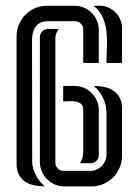

<svg xmlns="http://www.w3.org/2000/svg" viewBox="-20 -664 494 684"><path d="M359.4 -261.7Q359.4 -289.6 347.4 -314.9Q335.4 -340.3 313.5 -357.9Q333 -357.9 351.3 -354.2Q369.6 -350.6 383.5 -341.3Q397.5 -332 406 -316.9Q414.6 -301.8 414.6 -278.3V-108.4Q414.6 -85.9 406 -66.2Q397.5 -46.4 382.8 -31.7Q368.2 -17.1 348.4 -8.5Q328.6 0 306.2 0H208.5Q190.9 0 175 -6.8Q159.2 -13.7 147.5 -25.6Q135.7 -37.6 128.9 -53.5Q122.1 -69.3 122.1 -86.9V-531.7Q122.1 -543.5 130.6 -552.2Q139.2 -561 150.9 -561H189Q184.6 -554.7 180.9 -545.9Q177.2 -537.1 177.2 -529.3V-84Q177.2 -72.3 185.8 -63.7Q194.3 -55.2 206.1 -55.2H301.8Q313.5 -55.2 324 -59.8Q334.5 -64.5 342.3 -72.3Q350.1 -80.1 354.7 -90.8Q359.4 -101.6 359.4 -113.3ZM152.3 -588.4Q128.4 -588.4 116.2 -578.6Q104 -568.8 99.1 -553.7Q94.2 -538.6 94.2 -520.3Q94.2 -502 94.2 -484.9L94.7 -87.4Q94.7 -75.7 98.4 -63.2Q102.1 -50.8 108.2 -39.1Q114.3 -27.3 122.6 -17.3Q130.9 -7.3 140.1 0Q120.6 0 102.3 -3.7Q84 -7.3 70.1 -16.6Q56.2 -25.9 47.6 -41Q39.1 -56.2 39.1 -79.6V-535.2Q39.1 -557.6 47.6 -577.4Q56.2 -597.2 70.8 -611.8Q85.4 -626.5 105.2 -635Q125 -643.6 147.5 -643.6H245.1Q263.2 -643.6 279.1 -636.7Q294.9 -629.9 306.6 -618.2Q318.4 -606.4 325.2 -590.6Q332 -574.7 332 -556.6V-439.9H276.4V-559.6Q276.4 -571.3 267.8 -579.8Q259.3 -588.4 247.6 -588.4ZM245.1 -357.9Q263.2 -357.9 279.1 -351.1Q294.9 -344.2 306.6 -332.5Q318.4 -320.8 325.2 -304.9Q332 -289.1 332 -271V-111.8Q332 -99.6 323.5 -91.1Q314.9 -82.5 302.7 -82.5H264.6Q276.4 -99.1 276.4 -120.6V-273.4Q276.4 -287.6 268.6 -293.9Q260.7 -300.3 249.8 -302.2Q238.8 -304.2 226.3 -303.5Q213.9 -302.7 205.1 -302.7V-357.9ZM359.4 -439.9Q359.4 -466.3 360.8 -494.4Q362.3 -522.5 359.6 -549.3Q356.9 -576.2 346.9 -600.3Q336.9 -624.5 313.5 -643.6H335Q351.6 -643.6 366 -637.2Q380.4 -630.9 391.1 -620.1Q401.9 -609.4 408.2 -595Q414.6 -580.6 414.6 -564V-439.9Z"/></svg>

Font: Isar CAT
Style: Regular
Weight: 400
Designer: Digitized by Peter Wiegel
Foundry: CAT-Fonts, Peter Wiegel
Version: Version 1.000; ttfautohint (v1.3)